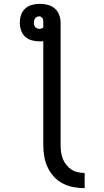

<svg xmlns="http://www.w3.org/2000/svg" viewBox="-20 -755 540 998"><path d="M420 223Q391 223 361.5 217.5Q332 212 306 198.5Q280 185 260 163Q240 141 227.5 114.5Q215 88 210 58.5Q205 29 205 0V-541Q200 -540 195 -540Q190 -540 185 -540Q165 -540 145 -545.5Q125 -551 110.5 -564.5Q96 -578 89.5 -597.5Q83 -617 83 -637Q83 -658 89.5 -677.5Q96 -697 111 -710.5Q126 -724 146 -729.5Q166 -735 186 -735Q207 -735 227.5 -730Q248 -725 264 -711.5Q280 -698 287.5 -678Q295 -658 295 -637V0Q295 18 297.5 36Q300 54 306.5 70.5Q313 87 324.5 101.5Q336 116 351 126Q366 136 384 140Q402 144 420 144ZM185 -605Q190 -605 195.5 -607Q201 -609 205 -612V-637Q205 -643 204.5 -648.5Q204 -654 201.5 -659Q199 -664 194 -667Q189 -670 184 -670Q178 -670 172.5 -667.5Q167 -665 163 -660Q159 -655 157.5 -649Q156 -643 156 -637Q156 -631 157.5 -625Q159 -619 163 -614.5Q167 -610 173 -607.5Q179 -605 185 -605Z"/></svg>

Font: Iosevka Custom Medium
Style: Regular
Weight: 500
Monospace: yes
Designer: Belleve Invis
Foundry: Belleve Invis
Version: Version 32.5.0; ttfautohint (v1.8.4)